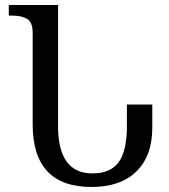

<svg xmlns="http://www.w3.org/2000/svg" viewBox="-20 -734 671 764"><path d="M344 10Q460 10 523 -52Q586 -114 586 -226V-318H485V-232Q485 -134 452.5 -89Q420 -44 348 -44Q211 -44 211 -232V-714H15V-672H28Q66 -672 88 -658.5Q110 -645 110 -604V-239Q110 10 344 10Z"/></svg>

Font: Noto Serif Georgian
Style: Regular
Weight: 400
Designer: Monotype Design Team
Foundry: Monotype Imaging Inc.
Version: Version 1.901